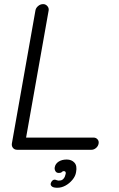

<svg xmlns="http://www.w3.org/2000/svg" viewBox="-20 -720 571 923"><path d="M429.7 -58.6Q441.4 -58.6 448.7 -50.3Q456.1 -42 454.1 -30.3Q452.1 -17.6 441.9 -8.8Q431.6 0 419.9 0H62.5Q49.8 0 42.5 -8.8Q35.2 -17.6 37.1 -30.3L150.4 -669.9Q152.3 -681.6 163.1 -690.9Q173.8 -700.2 187.5 -700.2Q199.2 -700.2 207.5 -690.9Q215.8 -681.6 213.9 -669.9L102.5 -42L85.9 -58.6ZM345.7 107.4Q342.8 127 328.1 144.5Q313.5 162.1 294.4 172.4Q275.4 182.6 255.9 182.6Q237.3 182.6 230 176.8Q222.7 170.9 223.6 163.1Q225.6 154.3 231 148.9Q236.3 143.6 242.2 143.6Q247.1 143.6 253.4 146.5Q259.8 149.4 270.5 147.5Q279.3 146.5 286.1 138.2Q293 129.9 295.9 115.2Q297.9 103.5 287.1 102.5Q281.2 102.5 277.3 106.9Q273.4 111.3 264.6 111.3Q252 112.3 246.6 103Q241.2 93.8 243.2 84Q246.1 67.4 261.7 57.1Q277.3 46.9 300.8 46.9Q324.2 46.9 337.9 62Q351.6 77.1 345.7 107.4Z"/></svg>

Font: Quicksand
Style: Italic
Weight: 400
Designer: Andrew Paglinawan
Foundry: Andrew Paglinawan
Version: Version 3.006